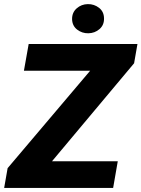

<svg xmlns="http://www.w3.org/2000/svg" viewBox="-40 -928 698 948"><path d="M541.5 -131.8 518.6 0H18.6L41.5 -131.8ZM622.1 -615.7 106.4 0H-19.5L-2.4 -97.7L517.1 -710.9H638.7ZM585 -710.9 562 -578.6H78.1L101.6 -710.9ZM315.9 -833Q315.4 -866.2 338.6 -886.7Q361.8 -907.2 393.6 -907.7Q424.8 -908.2 449 -889.4Q473.1 -870.6 473.6 -837.9Q474.6 -804.7 451.4 -784.4Q428.2 -764.2 396 -763.7Q365.2 -763.2 341.1 -781.7Q316.9 -800.3 315.9 -833Z"/></svg>

Font: Roboto Black
Style: Italic
Weight: 900
Italic angle: -12°
Designer: Christian Robertson
Foundry: Google
Version: Version 3.0; 2020